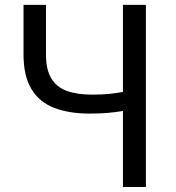

<svg xmlns="http://www.w3.org/2000/svg" viewBox="-20 -753 708 773"><path d="M475 0V-306.3Q448.6 -301.7 416.5 -298.7Q384.3 -295.7 341 -295.7Q258.5 -295.7 198.8 -318.5Q139 -341.3 106.9 -393.8Q74.7 -446.3 74.7 -533.9V-733.4H165.1V-533.9Q165.1 -472.7 186.6 -437.2Q208 -401.7 249.6 -386.8Q291.2 -372 350.5 -372Q391 -372 421.8 -375.2Q452.5 -378.5 475 -383.1V-733.4H567.4V0Z"/></svg>

Font: Noto Sans HK Thin
Style: Regular
Weight: 100
Designer: Ryoko NISHIZUKA 西塚涼子 (kana, bopomofo & ideographs); Paul D. Hunt (Latin, Greek & Cyrillic); Sandoll Communications 산돌커뮤니
Foundry: Adobe
Version: Version 2.004-H2;hotconv 1.0.118;makeotfexe 2.5.65603